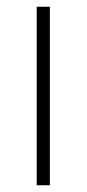

<svg xmlns="http://www.w3.org/2000/svg" viewBox="-20 -550 257 570"><path d="M128 0H89V-530H128Z"/></svg>

Font: Noto Sans Symbols ExtraLight
Style: Regular
Weight: 250
Version: Version 2.002